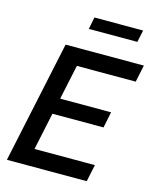

<svg xmlns="http://www.w3.org/2000/svg" viewBox="-130 -989 882 1078"><g transform="rotate(15 310.5 -449.5)"><path d="M269 -829 283 -899H566L551 -829ZM166 -710H621L600 -611H258L215 -409H511L492 -316H195L149 -99H500L479 0H15Z"/></g></svg>

Font: Raleway-v4020 SemiBold
Style: Italic
Weight: 600
Italic angle: -12°
Designer: Matt McInerney, Pablo Impallari, Rodrigo Fuenzalida
Foundry: Matt McInerney, Pablo Impallari, Rodrigo Fuenzalida
Version: Version 4.020;PS 004.020;hotconv 1.0.88;makeotf.lib2.5.64775